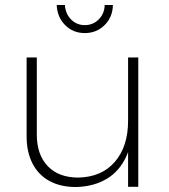

<svg xmlns="http://www.w3.org/2000/svg" viewBox="-20 -751 681 772"><path d="M128 -210Q128 -129 172 -83Q216 -37 295 -37Q389 -39 442 -100.5Q495 -162 495 -265H515Q515 -181 487.5 -121.5Q460 -62 408.5 -31.5Q357 -1 286 1Q223 1 178.5 -23.5Q134 -48 110.5 -94Q87 -140 87 -203V-520H128ZM495 -520H536V0H495ZM241 -731Q243 -696 265.5 -673Q288 -650 321 -650Q354 -650 377 -673Q400 -696 401 -731H434Q433 -682 400.5 -650Q368 -618 321 -618Q274 -618 242 -650Q210 -682 208 -731Z"/></svg>

Font: Alexandria ExtraLight
Style: Regular
Weight: 250
Designer: Mohamed Gaber
Foundry: Kief Type Foundry
Version: Version 5.100